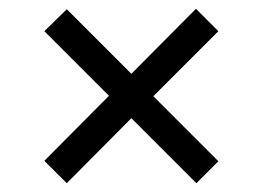

<svg xmlns="http://www.w3.org/2000/svg" viewBox="-20 -577 599 437"><path d="M132 -160 279 -308 427 -160 477 -210 329 -358 477 -506 426 -557 279 -409 132 -556 81 -506 228 -359 81 -211Z"/></svg>

Font: Noto Serif Malayalam
Style: Bold
Weight: 700
Designer: Indian type Foundry, Jelle Bosma, Monotype Design Team
Foundry: Monotype Imaging Inc.
Version: Version 2.104